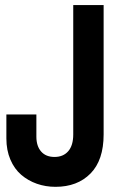

<svg xmlns="http://www.w3.org/2000/svg" viewBox="-20 -720 470 750"><path d="M196.8 9.8Q158.2 9.8 124 -2.2Q89.8 -14.2 63 -37.1Q36.1 -60.1 20.5 -96.7Q4.9 -133.3 4.9 -179.2V-272.9H122.1V-186Q122.1 -149.4 140.6 -128.2Q159.2 -106.9 192.9 -106.9Q227.1 -106.9 246.6 -129.4Q266.1 -151.9 266.1 -194.8V-700.2H384.8V-194.8Q384.8 -94.2 333.5 -42.2Q282.2 9.8 196.8 9.8Z"/></svg>

Font: Cakra Normal
Style: Regular
Weight: 400
Designer: Lucia Kollert, Vojtech Kollert
Foundry: OoM Type
Version: Version 1.000;Glyphs 3.1.1 (3148)